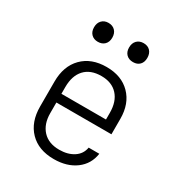

<svg xmlns="http://www.w3.org/2000/svg" viewBox="-182 -895 964 1030"><g transform="rotate(30 300.0 -380.0)"><path d="M301 10Q206 10 151.5 -46Q97 -102 97 -198V-352Q97 -448 152 -504Q207 -560 301 -560Q394 -560 448.5 -504.5Q503 -449 503 -356V-260H162V-194Q162 -127 198.5 -87.5Q235 -48 301 -48Q354 -48 390 -71.5Q426 -95 433 -137H499Q489 -69 435.5 -29.5Q382 10 301 10ZM162 -314H438V-356Q438 -425 402 -464.5Q366 -504 301 -504Q234 -504 198 -465Q162 -426 162 -356ZM409 -653Q383 -653 367.5 -668.5Q352 -684 352 -711Q352 -738 367.5 -754Q383 -770 409 -770Q435 -770 450 -754Q465 -738 465 -711Q465 -684 450 -668.5Q435 -653 409 -653ZM191 -653Q166 -653 150.5 -668.5Q135 -684 135 -711Q135 -738 150.5 -754Q166 -770 191 -770Q217 -770 232.5 -754Q248 -738 248 -711Q248 -684 232.5 -668.5Q217 -653 191 -653Z"/></g></svg>

Font: JetBrains Mono NL ExtraLight
Style: Regular
Weight: 200
Designer: Philipp Nurullin, Konstantin Bulenkov
Foundry: JetBrains
Version: Version 2.304; ttfautohint (v1.8.4.7-5d5b)